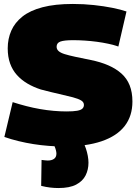

<svg xmlns="http://www.w3.org/2000/svg" viewBox="-20 -730 699 970"><path d="M619 -672 578 -495Q555 -503 527 -509Q499 -515 469 -519Q439 -523 408.5 -525Q378 -527 350 -527Q304 -527 285 -520Q266 -513 266 -494Q266 -481 276 -472Q286 -463 307 -456.5Q328 -450 360.5 -443Q393 -436 438 -427Q488 -417 527 -400Q566 -383 593.5 -358.5Q621 -334 635 -299Q649 -264 649 -217Q649 -144 610 -93.5Q571 -43 493.5 -16.5Q416 10 302 10Q265 10 226 7Q187 4 149 -2Q111 -8 74 -17Q37 -26 2 -38L44 -214Q78 -203 113 -194Q148 -185 182.5 -179Q217 -173 251 -170Q285 -167 316 -167Q351 -167 370 -170.5Q389 -174 396.5 -181.5Q404 -189 404 -200Q404 -214 390 -222.5Q376 -231 348 -238.5Q320 -246 279.5 -255Q239 -264 186 -278Q149 -290 118.5 -308Q88 -326 65.5 -351Q43 -376 31 -409.5Q19 -443 19 -486Q19 -534 37 -575Q55 -616 93.5 -646.5Q132 -677 195 -693.5Q258 -710 348 -710Q403 -710 454 -704.5Q505 -699 547.5 -690.5Q590 -682 619 -672ZM190 78Q199 79 207 80Q215 81 221 81Q241 81 253 72.5Q265 64 265 46Q265 39 262.5 29Q260 19 255.5 9Q251 -1 244 -8H402Q408 3 414 20.5Q420 38 423.5 57Q427 76 427 92Q427 127 412.5 156Q398 185 365 202.5Q332 220 275 220Q255 220 233.5 217.5Q212 215 188 209Z"/></svg>

Font: Georama Black
Style: Regular
Weight: 900
Designer: Jean-Baptiste Levee
Foundry: Production Type
Version: Version 1.001